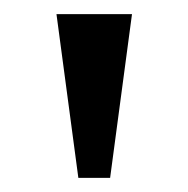

<svg xmlns="http://www.w3.org/2000/svg" viewBox="-20 -819 267 272"><path d="M60 -799 91 -567H136L167 -799Z"/></svg>

Font: Noto Serif Sinhala Condensed
Style: Regular
Weight: 400
Width: 3
Designer: Jelle Bosma - Monotype Design Team
Foundry: Monotype Imaging Inc.
Version: Version 2.007